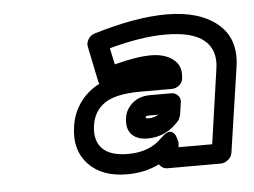

<svg xmlns="http://www.w3.org/2000/svg" viewBox="-38 -860 633 478"><g transform="rotate(-5 279.0 -621.0)"><path d="M140.1 -555.2Q144.5 -588.9 163.1 -615.2Q181.6 -641.6 211.9 -657.2L210 -663.1L191.9 -751Q189.5 -760.3 195.1 -770Q200.7 -779.8 211.9 -783.2Q316.9 -814.9 393.1 -814.9Q475.6 -814.9 521 -777.1Q566.4 -739.3 556.2 -669.9L524.9 -458Q523.4 -447.3 514.4 -440.2Q505.4 -433.1 496.1 -433.1H361.8Q355.5 -433.1 349.9 -437Q344.2 -440.9 342.8 -444.8Q306.2 -426.8 262.2 -426.8Q199.2 -426.8 165.5 -462.4Q131.8 -498 140.1 -555.2ZM189.9 -555.2Q184.6 -518.1 204.1 -497.6Q223.6 -477.1 269 -477.1Q322.8 -477.1 354 -509.8Q370.6 -525.9 380.1 -522.5Q389.6 -519 392.6 -506.8L396 -495.1L395 -482.9H479L505.9 -669.9Q512.7 -715.3 483.4 -740.2Q454.1 -765.1 386.2 -765.1Q326.2 -765.1 246.1 -743.2L254.9 -702.1Q310.1 -716.8 346.2 -716.8Q380.4 -716.8 401.4 -700.7Q422.4 -684.6 418.9 -654.8Q418.5 -643.6 409.9 -636.2Q401.4 -628.9 391.1 -628.9H309.1Q250.5 -628.4 222.9 -609.9Q195.3 -591.3 189.9 -555.2ZM271 -565.9Q272.5 -583 285.2 -597.2Q303.7 -618.2 335.9 -618.2H389.2Q398.4 -618.2 405.3 -610.8Q412.1 -603.5 410.2 -592.8L405.8 -563Q403.3 -553.2 398.9 -547.9Q366.7 -511.2 320.8 -511.2Q291 -511.2 277.8 -528.8Q267.6 -543.5 271 -565.9ZM319.8 -562 322.3 -561.5Q325.2 -561 328.1 -561Q339.8 -561 352.1 -567.9H329.1Q326.2 -567.9 323.2 -567.4L320.8 -566.9V-565.9Q319.8 -564 319.8 -562Z"/></g></svg>

Font: Trueno ExtraBold Outline
Style: Italic
Weight: 800
Width: 6
Designer: Julieta Ulanovsky
Foundry: Julieta Ulanovsky
Version: Version 3.001b | FøM Fix